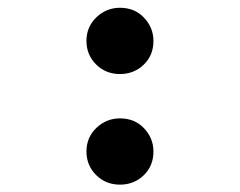

<svg xmlns="http://www.w3.org/2000/svg" viewBox="-20 -472 626 501"><path d="M293 -451.7Q330.6 -451.7 354.5 -427.2Q380.4 -400.9 380.4 -365.2Q380.4 -327.6 355 -303.2Q329.6 -278.8 293 -278.8Q256.8 -278.8 231.9 -302.7Q205.6 -328.1 205.6 -365.2Q205.6 -402.3 231.9 -427.2Q257.8 -451.7 293 -451.7ZM293 9.8Q256.8 9.8 231.9 -14.2Q205.6 -39.6 205.6 -76.7Q205.6 -113.8 231.9 -138.7Q257.8 -163.1 293 -163.1Q330.6 -163.1 354.5 -138.7Q380.4 -112.3 380.4 -76.7Q380.4 -39.1 355 -14.6Q329.6 9.8 293 9.8Z"/></svg>

Font: Consola Mono
Style: Bold
Weight: 700
Monospace: yes
Designer: Wojciech Kalinowski "wmk69" (wmk69@o2.pl)
Foundry: Wojciech Kalinowski "wmk69" (wmk69@o2.pl)
Version: Version 2.1.0